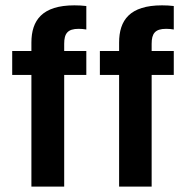

<svg xmlns="http://www.w3.org/2000/svg" viewBox="-20 -688 686 708"><path d="M216.7 0V-411.7H298.3V-500H216.7V-526.7C216.7 -564.2 229.2 -581.7 270 -581.7C279.2 -581.7 290 -580.8 298.3 -579.2V-665.8C284.2 -667.5 269.2 -668.3 254.2 -668.3C135.8 -668.3 95.8 -613.3 95.8 -530.8V-500H25V-411.7H95.8V0ZM539.2 0V-411.7H620.8V-500H539.2V-526.7C539.2 -564.2 551.7 -581.7 592.5 -581.7C601.7 -581.7 613.3 -580.8 620.8 -579.2V-665.8C606.7 -667.5 592.5 -668.3 577.5 -668.3C458.3 -668.3 419.2 -613.3 419.2 -530.8V-500H348.3V-411.7H419.2V0Z"/></svg>

Font: Familjen Grotesk SemiBold
Style: Regular
Weight: 600
Designer: Anders Wikstroem, Jonas Baeckman, Matilda Gysing, Kristian Moeller
Foundry: Familjen STHLM AB
Version: Version 2.000